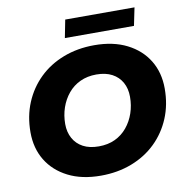

<svg xmlns="http://www.w3.org/2000/svg" viewBox="-95 -974 1035 1078"><g transform="rotate(-10 423.0 -435.0)"><path d="M394 14Q286 14 208 -25.5Q130 -65 88 -134Q46 -203 46 -294Q46 -386 78 -462.5Q110 -539 168 -595.5Q226 -652 306.5 -683Q387 -714 483 -714Q591 -714 669 -674.5Q747 -635 789 -566Q831 -497 831 -406Q831 -314 799 -237.5Q767 -161 709 -104.5Q651 -48 570.5 -17Q490 14 394 14ZM411 -150Q463 -150 503.5 -169Q544 -188 572.5 -222.5Q601 -257 616 -301Q631 -345 631 -394Q631 -441 611.5 -476Q592 -511 555.5 -530.5Q519 -550 466 -550Q415 -550 374 -531Q333 -512 304.5 -477.5Q276 -443 261 -399Q246 -355 246 -306Q246 -260 265.5 -224.5Q285 -189 321.5 -169.5Q358 -150 411 -150ZM328 -782 348 -884H743L722 -782Z"/></g></svg>

Font: Montserrat Thin ExtraBold
Style: Italic
Weight: 800
Italic angle: -11.3°
Version: Version 9.000